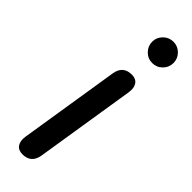

<svg xmlns="http://www.w3.org/2000/svg" viewBox="-240 -702 720 720"><g transform="rotate(45 119.5 -342.5)"><path d="M41.2 -47.8 104.7 -447.7Q112.7 -494.4 158.8 -494.4Q180.7 -494.4 190.8 -479.7Q201 -465.1 197.1 -439.3L133.6 -39.4Q125.6 7.3 79.5 7.3Q57.6 7.3 47.5 -7.4Q37.3 -22 41.2 -47.8ZM125.2 -635.5Q125.2 -658.8 141.9 -675.3Q158.5 -691.9 181.9 -691.9Q205.2 -691.9 221.8 -675.3Q238.3 -658.6 238.3 -635.3Q238.3 -612 221.7 -595.4Q205 -578.8 181.7 -578.8Q158.4 -578.8 141.8 -595.5Q125.2 -612.1 125.2 -635.5Z"/></g></svg>

Font: SN Pro Thin
Style: Italic
Weight: 200
Italic angle: -9°
Designer: Tobias Whetton
Foundry: Supernotes
Version: Version 1.003;Glyphs 3.3 (3324)